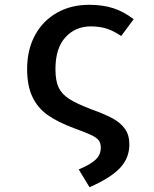

<svg xmlns="http://www.w3.org/2000/svg" viewBox="-20 -562 640 800"><path d="M537 -482 485 -412Q454 -433 425 -442.5Q396 -452 358 -452Q294 -452 252.5 -406.5Q211 -361 211 -274Q211 -226 224 -198Q237 -170 268 -150Q299 -130 362 -106Q418 -86 450.5 -68Q483 -50 501 -24.5Q519 1 519 40Q519 97 479.5 138.5Q440 180 353 218L308 144Q354 125 377 104.5Q400 84 400 53Q400 34 391 22.5Q382 11 360 0.5Q338 -10 288 -28Q221 -53 179 -82.5Q137 -112 115 -158.5Q93 -205 93 -274Q93 -355 126 -415.5Q159 -476 217.5 -509Q276 -542 351 -542Q408 -542 451.5 -528Q495 -514 537 -482Z"/></svg>

Font: Fira Mono Medium
Style: Regular
Weight: 500
Designer: Carrois Corporate & Edenspiekermann AG
Foundry: Carrois Corporate GbR & Edenspiekermann AG
Version: Version 3.206